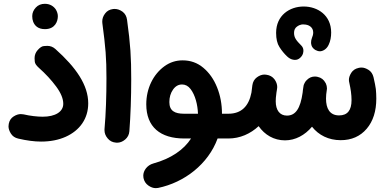

<svg xmlns="http://www.w3.org/2000/svg" viewBox="-20 -681 2020 1003"><path d="M25.9 -34.7C24.9 -30.3 24.4 -25.4 24.4 -21C24.4 -8.8 28.8 3.9 37.1 17.1C45.4 30.3 58.1 39.1 75.2 43C118.7 53.2 158.7 58.6 194.3 58.6C242.7 58.6 285.6 50.3 322.8 33.7C397 0.5 440.9 -61.5 440.9 -141.1C440.9 -236.3 377.9 -328.1 269 -425.3C256.8 -436 243.2 -441.4 227.1 -441.4C225.1 -441.4 219.2 -440.9 209.5 -440.4C199.2 -439.9 188.5 -432.6 176.8 -419.4C166 -407.2 160.6 -393.1 160.6 -377C160.6 -375.5 161.1 -369.6 161.6 -359.9C162.1 -350.1 168.9 -339.4 182.1 -327.6C218.3 -295.4 248.5 -262.7 273.4 -229C298.3 -195.3 310.5 -165.5 310.5 -138.7C310.5 -97.2 269 -71.3 203.1 -71.3C175.3 -71.3 136.2 -75.7 103.5 -83.5C98.6 -84.5 93.8 -85 88.9 -85C76.7 -85 64.5 -81.1 51.3 -72.8C38.1 -64.5 29.3 -51.8 25.9 -34.7ZM148.4 -596.7C148.4 -585.9 149.9 -576.2 153.3 -567.4C161.1 -547.4 178.2 -528.8 214.8 -528.8C268.1 -528.8 282.2 -569.8 282.2 -596.2C282.2 -607.4 278.8 -619.1 272 -630.9C260.7 -647.9 241.7 -661.1 214.4 -661.1C195.3 -661.1 179.2 -654.8 167 -641.6C154.8 -628.4 148.4 -613.3 148.4 -596.7Z M514.6 -560.5C531.7 -432.1 536.1 -378.4 536.1 -272.9C536.1 -183.1 533.2 -86.4 525.9 -5.9V-0.5C525.9 14.6 531.2 28.8 542.5 42C553.2 55.2 567.4 62.5 585 64C587.4 64.5 589.4 64.5 591.3 64.5C606.4 64.5 620.6 59.1 633.8 47.9C647 36.6 654.3 22.5 655.8 4.9C662.1 -75.7 665.5 -173.8 665.5 -266.1C665.5 -381.8 661.6 -447.8 643.6 -578.1C641.1 -595.7 633.8 -609.4 620.6 -619.6C607.4 -629.4 593.3 -634.3 579.1 -634.3C576.2 -634.3 573.2 -634.3 570.3 -633.8C552.7 -631.3 539.1 -624 529.3 -610.8C519 -597.7 514.2 -583.5 514.2 -569.3C514.2 -566.4 514.2 -563.5 514.6 -560.5Z M978 42.5C940.4 101.1 873.5 147.5 781.2 172.9C747.6 182.1 728.5 211.4 728.5 236.3C728.5 240.2 729 244.1 729.5 248.5C732.9 265.6 741.7 278.8 754.9 288.1C768.1 297.4 780.8 301.8 793.5 301.8C797.4 301.8 801.3 301.3 805.7 300.8C942.9 272.5 1067.9 176.3 1116.7 42.5H1173.3C1191.4 42.5 1206.5 36.1 1219.2 23.9C1231.4 11.2 1237.8 -3.9 1237.8 -22C1237.8 -40 1231.4 -55.2 1219.2 -67.9C1206.5 -80.6 1191.4 -86.9 1173.3 -86.9H1139.6C1139.6 -136.7 1130.9 -182.6 1113.8 -225.1C1096.7 -267.6 1072.8 -301.3 1042 -327.1C1011.2 -353 975.1 -365.7 934.1 -365.7C898.9 -365.7 867.2 -355.5 838.4 -334.5C780.8 -292.5 744.1 -219.7 744.1 -136.2C744.1 -17.6 817.4 42.5 942.9 42.5ZM941.4 -86.9C893.1 -86.9 864.7 -101.6 864.7 -147.9C864.7 -172.9 871.1 -194.8 883.8 -212.9C896.5 -231 912.1 -239.7 931.2 -239.7C948.2 -239.7 963.4 -231.9 975.6 -215.8C1000 -184.1 1012.7 -133.3 1014.2 -86.9Z M1108.9 -22C1108.9 -3.9 1115.2 11.2 1127.4 23.9C1140.1 36.1 1155.3 42.5 1173.3 42.5C1233.9 42.5 1288.6 17.6 1331.1 -22C1362.8 23.4 1410.6 52.2 1468.8 52.2C1522.9 52.2 1572.3 25.4 1609.9 -19C1645 25.4 1696.8 51.3 1759.8 51.3C1816.4 51.3 1861.8 31.2 1895.5 -8.3C1929.2 -47.9 1945.8 -100.6 1945.8 -166C1945.8 -184.1 1944.8 -200.7 1943.4 -215.8C1941.4 -230.5 1937.5 -251 1931.2 -277.8C1926.8 -294.9 1918.5 -307.6 1905.3 -315.9C1892.1 -324.2 1879.9 -328.1 1868.7 -328.1C1863.3 -328.1 1858.4 -327.6 1853 -326.2C1835.9 -322.3 1823.7 -314 1815.4 -301.3C1807.1 -288.1 1802.7 -275.9 1802.7 -264.2C1802.7 -259.3 1803.2 -254.4 1804.7 -249C1812 -216.3 1816.4 -187 1816.4 -157.7C1816.4 -104.5 1794.9 -78.1 1751.5 -78.1C1702.1 -78.1 1683.1 -114.7 1683.1 -166C1683.1 -172.9 1683.6 -180.2 1684.1 -187.5C1685.5 -195.8 1686.5 -204.6 1687.5 -213.4C1688 -215.3 1688 -217.3 1688 -219.2C1688 -228 1686 -236.3 1682.6 -244.1L1682.1 -244.6C1682.1 -245.1 1682.1 -245.6 1681.6 -246.1C1681.2 -246.6 1681.2 -246.6 1681.2 -247.1L1680.7 -247.6C1671.9 -264.6 1658.2 -275.4 1639.6 -279.3C1639.2 -279.8 1638.2 -279.8 1637.7 -279.8L1631.8 -280.8C1629.4 -281.2 1627.4 -281.2 1625 -281.2C1608.9 -281.2 1595.2 -275.4 1583 -263.2C1578.1 -258.8 1574.2 -253.4 1571.3 -247.6C1567.4 -240.7 1564.9 -233.4 1564.5 -225.1V-224.6C1563 -214.8 1561.5 -205.6 1561 -197.3C1549.3 -113.8 1523.9 -77.1 1479 -77.1C1441.4 -77.1 1420.4 -105.5 1420.4 -151.9C1420.4 -163.1 1420.9 -173.3 1424.3 -198.2L1425.8 -207C1426.3 -210 1426.8 -212.9 1427.2 -216.3C1427.7 -219.7 1428.2 -222.7 1428.2 -226.1C1428.2 -240.2 1423.3 -253.9 1413.6 -267.1C1403.3 -280.3 1389.6 -288.1 1372.1 -290.5C1368.7 -291 1365.2 -291.5 1361.8 -291.5C1348.1 -291.5 1335 -286.6 1321.8 -276.9C1308.6 -267.1 1300.8 -253.4 1298.3 -235.4C1296.4 -219.2 1294.9 -206.5 1293.5 -197.3C1279.8 -126.5 1241.2 -86.9 1173.3 -86.9C1155.3 -86.9 1140.1 -80.6 1127.4 -67.9C1115.2 -55.2 1108.9 -40 1108.9 -22ZM1422.4 -509.3C1422.4 -477.5 1428.2 -453.1 1439.9 -435.1C1451.2 -417 1464.8 -400.4 1480 -386.2C1499 -368.2 1516.1 -368.2 1521.5 -368.2C1531.2 -368.2 1540 -371.6 1547.9 -378.9C1565.4 -394.5 1564.9 -412.1 1564.9 -417.5C1564.9 -426.8 1561.5 -435.1 1554.7 -442.4C1526.9 -470.2 1516.1 -484.4 1516.1 -509.3C1516.1 -523.4 1521 -534.7 1531.2 -542C1551.3 -556.6 1566.4 -553.2 1566.9 -553.2C1592.8 -553.2 1616.2 -539.1 1616.2 -511.2C1616.2 -501 1613.3 -491.7 1609.4 -482.4C1606.4 -474.6 1605 -466.8 1605 -459.5C1605 -451.2 1605.5 -433.6 1627.4 -419.9C1635.7 -415.5 1643.6 -413.1 1651.4 -413.1C1663.6 -413.1 1685.1 -421.4 1696.8 -446.8C1706.1 -465.8 1710 -488.3 1710 -511.2C1710 -601.6 1639.2 -647 1566.4 -647C1493.2 -647 1422.4 -601.1 1422.4 -509.3Z"/></svg>

Font: Mikhak
Style: Bold
Weight: 700
Designer: Amin Abedi
Version: Version 3.2